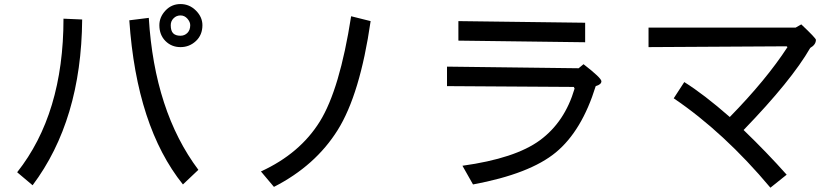

<svg xmlns="http://www.w3.org/2000/svg" viewBox="-20 -832 4040 923"><path d="M746.1 -710.9Q746.1 -750 775.4 -781.2Q804.7 -812.5 847.7 -812.5Q890.6 -812.5 921.9 -781.2Q953.1 -750 953.1 -710.9Q953.1 -664.1 921.9 -634.8Q890.6 -605.5 847.7 -605.5Q804.7 -605.5 775.4 -634.8Q746.1 -664.1 746.1 -710.9ZM800.8 -710.9Q800.8 -683.6 812.5 -671.9Q824.2 -660.2 847.7 -660.2Q867.2 -660.2 880.9 -673.8Q894.5 -687.5 894.5 -710.9Q894.5 -726.6 880.9 -742.2Q867.2 -757.8 847.7 -757.8Q828.1 -757.8 814.5 -744.1Q800.8 -730.5 800.8 -710.9ZM933.6 -15.6 859.4 54.7Q636.7 -222.7 601.6 -734.4L695.3 -746.1Q722.7 -296.9 933.6 -15.6ZM375 -738.3Q371.1 -253.9 136.7 58.6L62.5 -3.9Q285.2 -285.2 285.2 -742.2Z M1761.7 -730.5Q1710.9 -378.9 1603.5 -207Q1496.1 -35.2 1296.9 66.4L1234.4 -7.8Q1421.9 -93.8 1517.6 -248Q1613.3 -402.3 1668 -753.9Z M2793 -628.9 2183.6 -636.7V-730.5L2793 -722.7ZM2843.8 -418Q2777.3 -203.1 2652.3 -99.6Q2527.3 3.9 2253.9 54.7L2203.1 -35.2Q2457 -70.3 2576.2 -158.2Q2695.3 -246.1 2742.2 -406.2L2738.3 -414.1L2128.9 -418V-511.7L2761.7 -503.9L2785.2 -523.4Q2871.1 -457 2871.1 -441.4Q2871.1 -425.8 2843.8 -418Z M3875 -601.6Q3785.2 -445.3 3554.7 -207Q3668 -97.7 3761.7 7.8L3683.6 70.3Q3460.9 -195.3 3218.8 -359.4L3269.5 -437.5Q3363.3 -378.9 3488.3 -269.5Q3664.1 -449.2 3765.6 -605.5L3761.7 -609.4L3097.7 -605.5V-699.2H3804.7L3832 -714.8Q3902.3 -648.4 3902.3 -640.6Q3902.3 -617.2 3875 -601.6Z"/></svg>

Font: WenQuanYi Micro Hei
Style: Regular
Weight: 400
Foundry: Ascender Corporation
Version: Version 0.2.0-beta